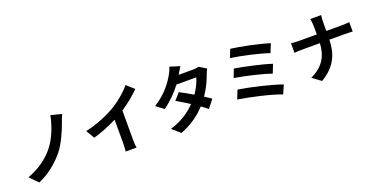

<svg xmlns="http://www.w3.org/2000/svg" viewBox="-29 -1691 5059 2611"><g transform="rotate(-20 2500.0 -386.0)"><path d="M834 -732 678 -772C651 -629 585 -456 489 -340C400 -232 265 -134 109 -80L223 37C377 -25 517 -147 602 -253C683 -354 748 -505 790 -620C802 -652 816 -696 834 -732Z M1620 -496C1719 -560 1809 -635 1885 -711L1778 -808C1722 -734 1618 -645 1517 -582C1405 -513 1237 -439 1062 -401L1134 -279C1250 -311 1375 -363 1478 -415V-87C1478 -43 1475 20 1471 44H1629C1622 19 1620 -43 1620 -87Z M2797 -701C2775 -694 2741 -690 2710 -690H2505L2506 -691C2518 -712 2544 -758 2568 -793L2423 -838C2414 -803 2393 -757 2378 -733C2328 -646 2235 -509 2059 -401L2167 -318C2268 -387 2361 -483 2431 -576H2718C2703 -516 2663 -434 2614 -363C2547 -403 2479 -441 2426 -468L2341 -373C2392 -344 2460 -303 2528 -259C2445 -174 2332 -89 2155 -35L2271 66C2433 4 2551 -86 2640 -183C2677 -157 2709 -133 2733 -112L2824 -229C2799 -247 2765 -270 2728 -293C2794 -389 2840 -490 2866 -567C2875 -592 2888 -619 2899 -638Z M3285 -783 3238 -665C3379 -647 3663 -583 3779 -540L3830 -665C3704 -709 3416 -767 3285 -783ZM3239 -514 3193 -393C3342 -369 3598 -311 3713 -267L3762 -392C3636 -436 3382 -490 3239 -514ZM3188 -228 3138 -102C3298 -78 3614 -9 3749 47L3804 -78C3667 -130 3359 -202 3188 -228Z M4596 -564V-673C4596 -704 4598 -760 4604 -791H4445C4454 -760 4458 -708 4458 -674V-564H4198C4158 -564 4117 -568 4087 -571V-433C4118 -435 4158 -438 4202 -438H4457C4449 -269 4382 -125 4186 -36L4310 56C4526 -73 4589 -237 4595 -438H4820C4860 -438 4909 -435 4930 -434V-570C4909 -568 4867 -564 4821 -564Z"/></g></svg>

Font: Noto Sans CJK JP Bold
Style: Regular
Weight: 700
Designer: Ryoko NISHIZUKA (kana & ideographs); Paul D. Hunt (Latin, Greek & Cyrillic); Wenlong ZHANG (bopomofo); Sandoll Communica
Foundry: Adobe Systems Incorporated
Version: Version 1.004;PS 1.004;hotconv 1.0.82;makeotf.lib2.5.63406